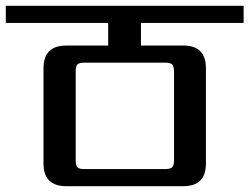

<svg xmlns="http://www.w3.org/2000/svg" viewBox="-40 -642 860 662"><path d="M560 -90V-395Q560 -414 553.5 -420Q547 -426 528 -426H252Q233 -426 227 -420Q221 -414 221 -395V-90Q221 -71 227 -65Q233 -59 252 -59H528Q547 -59 553.5 -65Q560 -71 560 -90ZM800 -563H446V-485H592Q670 -485 670 -407V-78Q670 0 592 0H189Q110 0 110 -78V-407Q110 -485 189 -485H333V-563H-20V-622H800Z"/></svg>

Font: Sarpanch Medium
Style: Regular
Weight: 500
Designer: Manushi Parikh (Devanagari and Latin), Jyotish Sonowal (Devanagari)
Foundry: Indian Type Foundry
Version: Version 2.004;PS 1.0;hotconv 1.0.78;makeotf.lib2.5.61930; tt